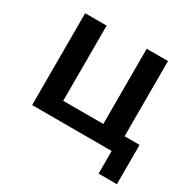

<svg xmlns="http://www.w3.org/2000/svg" viewBox="-150 -691 979 976"><g transform="rotate(30 339.5 -203.0)"><path d="M546.9 132.8V0H80.1V-539.1H206.1V-97.7H441.4V-539.1H566.4V-97.7H654.3V132.8Z"/></g></svg>

Font: Min Sans SemiBold
Style: Regular
Weight: 600
Designer: Jinseong-Kim, NotoSansCJK, Nunito
Foundry: Jinseong-Kim
Version: Version 1.400;Glyphs 3.1.2 (3151)